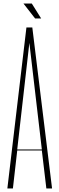

<svg xmlns="http://www.w3.org/2000/svg" viewBox="-20 -1062 335 1082"><path d="M52.7 0 77.1 -213.9H215.8L241.2 0H273.4L162.1 -907.2H128.9L21.5 0ZM145.5 -820.3 215.8 -219.7H77.1ZM177.7 -958H211.9L159.2 -1042H112.3Z"/></svg>

Font: Caledo
Style: Light
Weight: 300
Designer: BSozoo
Foundry: BSozoo
Version: Version 002.000